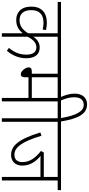

<svg xmlns="http://www.w3.org/2000/svg" viewBox="522 -1458 936 2019"><g transform="rotate(90 989.5 -448.0)"><path d="M653 -587V-622H0V-587H329V-276C289 -211 245 -186 192 -186C129 -186 86 -223 86 -310C86 -393 131 -438 219 -438C245 -438 269 -435 290 -429L295 -464C273 -470 248 -473 218 -473C109 -473 49 -413 49 -311C49 -199 112 -151 190 -151C256 -151 298 -180 329 -220V0H366V-271C399 -338 438 -363 477 -363C530 -363 554 -324 554 -257C554 -188 530 -130 483 -74L514 -53C565 -115 592 -181 592 -257C592 -349 550 -398 480 -398C435 -398 396 -377 366 -331V-587Z M1046 -587H1149V-622H639V-587H755V-315H729C699 -315 688 -302 688 -283C688 -249 727 -199 760 -199C779 -199 792 -211 792 -241V-280H1009V0H1046ZM1009 -587V-315H792V-587Z M1260 -587H1363V-622H1257C1226 -805 1178 -896 1077 -896C1003 -896 964 -841 964 -766C964 -712 981 -660 1002 -615H1039C1016 -665 1002 -713 1002 -760C1002 -820 1026 -861 1082 -861C1147 -861 1192 -792 1221 -622H1135V-587H1223V0H1260Z M1877 -587H1979V-622H1349V-587H1840V-441H1583L1567 -411C1634 -359 1684 -297 1684 -218C1684 -161 1656 -132 1606 -132C1526 -132 1467 -218 1407 -416L1372 -405C1445 -168 1516 -97 1609 -97C1668 -97 1721 -134 1721 -215C1721 -294 1681 -355 1619 -408C1637 -406 1659 -406 1680 -406H1840V0H1877Z"/></g></svg>

Font: Noto Sans Devanagari SemiCondensed ExtraLight
Style: Regular
Weight: 200
Width: 4
Designer: Jelle Bosma - Monotype Design Team
Foundry: Monotype Imaging Inc.
Version: Version 2.004